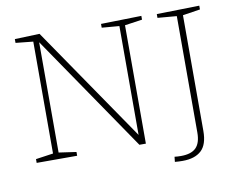

<svg xmlns="http://www.w3.org/2000/svg" viewBox="-86 -808 1301 1051"><g transform="rotate(-10 564.5 -282.5)"><path d="M537 -688 762 -693V-672L665 -658V0H629L186 -648V-35L283 -21V0H58V-21L155 -35V-657L58 -667V-688L196 -693L634 -54V-659L537 -667ZM847 -688 1084 -693V-672L987 -657V-14Q987 62 951 95Q915 128 847 128Q836 128 825.5 127.5Q815 127 804 126L807 98Q816 99 824.5 99.5Q833 100 843 100Q900 100 926.5 73.5Q953 47 953 -11V-658L847 -667Z"/></g></svg>

Font: Bitter ExtraLight
Style: Regular
Weight: 200
Designer: Sol Matas, and Bitter project Authors
Foundry: Sol Matas
Version: Version 2.001